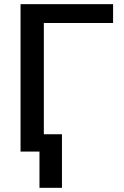

<svg xmlns="http://www.w3.org/2000/svg" viewBox="-20 -731 597 926"><path d="M525.4 -710.9H79.1V0H170.4V174.8H278.8V-83.5H191.4V-620.1H525.4Z"/></svg>

Font: Bert Sans Medium
Style: Regular
Weight: 500
Designer: Christian Robertson (Google), Cristiano Sobral
Foundry: Google, Cristiano Sobral
Version: Version 3.101